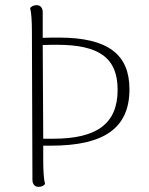

<svg xmlns="http://www.w3.org/2000/svg" viewBox="-20 -717 580 746"><path d="M208 -571C194 -571 165 -571 146 -570V-669C146 -687 137 -697 122 -697C109 -697 102 -691 97 -686C102 -667 104 -634 104 -594L106 -19C106 -1 115 9 130 9C143 9 151 3 155 -2C150 -21 148 -54 148 -94V-151H178C384 -151 483 -219 483 -370C483 -504 402 -571 208 -571ZM187 -178H148L146 -542C164 -543 190 -543 201 -543C367 -543 437 -491 437 -368C437 -237 357 -178 187 -178Z"/></svg>

Font: Arima Koshi ExtraLight
Style: Regular
Weight: 275
Designer: Joana Correia and Natanael Gama
Foundry: NDISCOVER
Version: Version 1.019;PS 001.019;hotconv 1.0.88;makeotf.lib2.5.64775